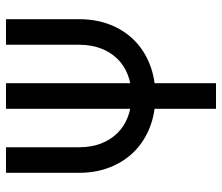

<svg xmlns="http://www.w3.org/2000/svg" viewBox="-70 -670 740 640"><g transform="rotate(-90 300.0 -350.0)"><path d="M556 -700H470.8V-456Q470.8 -416 458.7 -384.1Q446.6 -352.2 424.5 -329.3Q402.4 -306.4 370.6 -294Q338.8 -281.6 300.4 -281.6Q261.6 -281.6 229.8 -294Q198 -306.4 175.7 -329.3Q153.4 -352.2 141.3 -384.1Q129.2 -416 129.2 -456V-700H44V-456Q44 -399.4 62.7 -352.6Q81.4 -305.8 115 -272.4Q148.6 -239 195.8 -220.5Q243 -202 300 -202Q357.6 -202 404.8 -220.5Q452 -239 485.6 -272.4Q519.2 -305.8 537.6 -352.6Q556 -399.4 556 -456ZM342.6 0V-700H257.4V0Z"/></g></svg>

Font: CommitMonoV142 ExtLt
Style: Regular
Weight: 200
Monospace: yes
Designer: Eigil Nikolajsen
Foundry: Eigil Nikolajsen
Version: Version 1.142